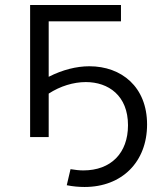

<svg xmlns="http://www.w3.org/2000/svg" viewBox="-20 -546 633 765"><path d="M246 192C271 197 294 199 317 199C466 199 566 99 566 -50C566 -200 464 -282 336 -282C285 -282 229 -268 174 -240V-461H462V-526H100V0H174V-173C220 -203 273 -219 322 -219C412 -219 490 -165 490 -47C490 64 422 133 312 133C296 133 279 131 261 128Z"/></svg>

Font: Montserrat-Alt1
Style: Regular
Weight: 400
Designer: Differentunic
Foundry: Differentunic
Version: Version 7.222